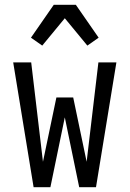

<svg xmlns="http://www.w3.org/2000/svg" viewBox="-20 -780 540 800"><path d="M190 0H120L35 -520H110L159 -106L215 -374H285L341 -106L390 -520H465L380 0H310L250 -291ZM156 -590 109 -623 204 -760H296L391 -623L344 -590L250 -704Z"/></svg>

Font: Moesevka
Style: Regular
Weight: 400
Monospace: yes
Designer: Belleve Invis
Foundry: Belleve Invis
Version: Version 32.5.0; ttfautohint (v1.8.4)